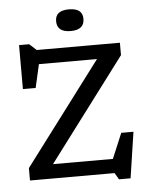

<svg xmlns="http://www.w3.org/2000/svg" viewBox="-62 -963 817 1049"><g transform="rotate(-5 347.0 -438.5)"><path d="M617.5 -707V-639L195.5 -78H524L582 -216H649L611 36H547.5L526.5 0H62.5V-68L485 -629H166.5L137.5 -501H67.5V-742H123L161.5 -707ZM355.5 -794Q280.5 -794 280.5 -854.5Q280.5 -913 355.5 -913Q430.5 -913 430.5 -854.5Q430.5 -794 355.5 -794Z"/></g></svg>

Font: Newsreader Caption
Style: Regular
Weight: 400
Designer: Hugues Gentile
Foundry: Production Type
Version: Version 1.001